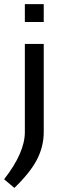

<svg xmlns="http://www.w3.org/2000/svg" viewBox="-32 -728 318 935"><path d="M89 -621H181V-708H89ZM89 -85C89 -17.7 55.3 59 -12 145L38 187C88.7 138.3 125.2 92.7 147.5 50C169.8 7.3 181 -37.7 181 -85V-514H89Z"/></svg>

Font: Telex Regular
Style: Regular
Weight: 400
Designer: Andres Torresi
Foundry: Andres Torresi
Version: Version 1.001